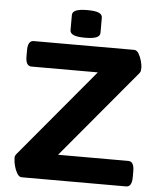

<svg xmlns="http://www.w3.org/2000/svg" viewBox="-59 -932 818 983"><g transform="rotate(5 350.0 -441.0)"><path d="M90 0Q76 0 66 -16.5Q56 -33 50.5 -54Q45 -75 45 -88Q45 -91 44.5 -98.5Q44 -106 52 -116L431 -569H90Q60 -569 60 -619V-650Q60 -700 90 -700H606Q620 -700 630 -683.5Q640 -667 645.5 -646Q651 -625 651 -612Q651 -602 650 -596.5Q649 -591 644 -584L265 -131H626Q656 -131 656 -81V-50Q656 0 626 0ZM350 -740Q310 -740 291.5 -748Q273 -756 273 -772V-850Q273 -866 291.5 -874Q310 -882 350 -882Q391 -882 409 -874Q427 -866 427 -850V-772Q427 -756 409 -748Q391 -740 350 -740Z"/></g></svg>

Font: Asap Expanded
Style: Bold
Weight: 700
Width: 7
Designer: Pablo Cosgaya
Foundry: Omnibus-Type
Version: Version 3.001; ttfautohint (v1.8.4.7-5d5b)